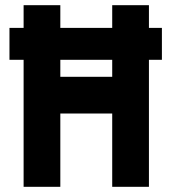

<svg xmlns="http://www.w3.org/2000/svg" viewBox="-20 -720 675 740"><path d="M71 0V-489.5H16.5V-612.5H71V-700H212.5V-612.5H412.5V-700H554V-612.5H604V-489.5H554V0H412.5V-282.5H212.5V0ZM142.5 -71H142V-355.5H483V-71H482.5V-557.5H544.5H483V-629.5V-557H142V-629.5V-557.5H80.5H142.5ZM142 -355V-557.5H483V-355ZM212.5 -424H412.5V-489.5H212.5Z"/></svg>

Font: Tourney Black
Style: Regular
Weight: 900
Version: Version 1.015